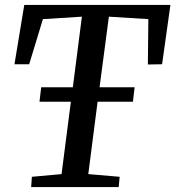

<svg xmlns="http://www.w3.org/2000/svg" viewBox="-20 -763 715 783"><path d="M675 -743 641 -501 583 -500 585 -685 424 -695 386 -407H529L522 -348H378L340 -53L468 -42L464 0H107L110 -42L231 -53L269 -348H141L148 -407H277L314 -695L155 -685L99 -501H39L79 -743Z"/></svg>

Font: Koeln Type Serif
Style: Italic
Weight: 400
Italic angle: -8°
Designer: Eben Sorkin
Foundry: Eben Sorkin
Version: Version 2.002